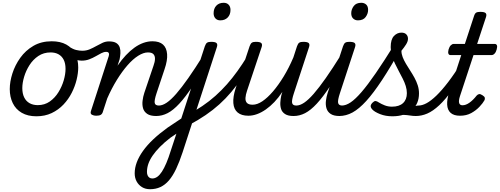

<svg xmlns="http://www.w3.org/2000/svg" viewBox="-20 -815 3585 1377"><path d="M241 19Q179 19 136 -6Q93 -31 71.5 -75.5Q50 -120 50 -176Q50 -229 69 -288.5Q88 -348 125.5 -400.5Q163 -453 219.5 -486Q276 -519 351 -519Q413 -519 455.5 -495.5Q498 -472 519.5 -429.5Q541 -387 541 -331Q541 -291 529.5 -243.5Q518 -196 494.5 -149.5Q471 -103 435 -65Q399 -27 350.5 -4Q302 19 241 19ZM251 -61Q300 -61 337 -87Q374 -113 399 -153.5Q424 -194 437 -238.5Q450 -283 450 -321Q450 -360 437 -386Q424 -412 400 -425.5Q376 -439 343 -439Q293 -439 255 -413.5Q217 -388 191.5 -348Q166 -308 153 -264Q140 -220 140 -183Q140 -144 153.5 -116.5Q167 -89 192 -75Q217 -61 251 -61Z M566 -380Q549 -380 527 -385.5Q505 -391 484 -401Q463 -411 449 -422Q440 -429 438.5 -441.5Q437 -454 441.5 -466Q446 -478 455 -483.5Q464 -489 475 -481Q503 -462 526.5 -456.5Q550 -451 570 -451Q599 -451 623.5 -461.5Q648 -472 670 -484.5Q692 -497 714.5 -507.5Q737 -518 761 -518Q775 -518 781.5 -506.5Q788 -495 786.5 -480.5Q785 -466 774 -454.5Q763 -443 741 -443Q725 -443 706.5 -433.5Q688 -424 666.5 -411.5Q645 -399 620 -389.5Q595 -380 566 -380Z M1100 17Q1058 17 1035.5 1.5Q1013 -14 1006 -38.5Q999 -63 1002.5 -92.5Q1006 -122 1015 -149L1081 -344Q1091 -371 1091.5 -392.5Q1092 -414 1080.5 -426.5Q1069 -439 1041 -439Q1009 -439 971 -415Q933 -391 894.5 -347Q856 -303 818.5 -242.5Q781 -182 749 -109L717 -11Q713 2 702.5 8.5Q692 15 669 15Q653 15 639.5 8Q626 1 632 -18L760 -413Q764 -426 760 -434.5Q756 -443 742 -443Q730 -443 725 -454.5Q720 -466 722 -480.5Q724 -495 734.5 -506.5Q745 -518 762 -518Q796 -518 814 -506.5Q832 -495 838.5 -475.5Q845 -456 843.5 -433.5Q842 -411 838 -390L823 -344Q852 -386 882.5 -418.5Q913 -451 944.5 -473.5Q976 -496 1008.5 -507.5Q1041 -519 1073 -519Q1123 -519 1149 -495.5Q1175 -472 1178.5 -427Q1182 -382 1160 -318L1103 -147Q1086 -96 1089.5 -77Q1093 -58 1120 -58Q1134 -58 1140.5 -46.5Q1147 -35 1145 -20.5Q1143 -6 1132 5.5Q1121 17 1100 17Z M1100 17Q1086 17 1079 5.5Q1072 -6 1074 -20.5Q1076 -35 1087 -46.5Q1098 -58 1119 -58Q1145 -58 1175.5 -78.5Q1206 -99 1244 -142.5Q1282 -186 1330.5 -255Q1379 -324 1440 -422Q1449 -436 1463 -434.5Q1477 -433 1485 -422.5Q1493 -412 1486 -399Q1417 -280 1363.5 -199.5Q1310 -119 1266 -71.5Q1222 -24 1182 -3.5Q1142 17 1100 17Z M1056 542Q1023 542 998.5 527Q974 512 960 486.5Q946 461 946 428Q946 389 961 349Q976 309 1005.5 267.5Q1035 226 1079 184.5Q1123 143 1181 101Q1206 84 1230.5 68Q1255 52 1280 35L1449 -483Q1456 -503 1465.5 -509Q1475 -515 1494 -515Q1525 -515 1533.5 -505.5Q1542 -496 1535 -476L1290 276Q1267 346 1243 396.5Q1219 447 1191.5 479Q1164 511 1130.5 526.5Q1097 542 1056 542ZM1072 465Q1091 465 1108 453Q1125 441 1141 416.5Q1157 392 1173 354.5Q1189 317 1205 265L1245 144Q1234 151 1223.5 158.5Q1213 166 1202 173Q1159 206 1127.5 238Q1096 270 1075 300.5Q1054 331 1044 360Q1034 389 1034 418Q1034 432 1038.5 442.5Q1043 453 1051.5 459Q1060 465 1072 465ZM1560 -669Q1538 -669 1525 -683Q1512 -697 1512 -720Q1512 -754 1531.5 -774.5Q1551 -795 1584 -795Q1607 -795 1620 -781Q1633 -767 1633 -744Q1633 -710 1613 -689.5Q1593 -669 1560 -669Z M1337 81Q1325 87 1316 79.5Q1307 72 1303.5 58.5Q1300 45 1303.5 31.5Q1307 18 1320 12Q1380 -20 1431 -54.5Q1482 -89 1525.5 -128Q1569 -167 1607.5 -210.5Q1646 -254 1682 -304Q1718 -354 1753 -411Q1763 -426 1775.5 -424.5Q1788 -423 1794.5 -411Q1801 -399 1791 -382Q1754 -315 1716.5 -259Q1679 -203 1639 -155.5Q1599 -108 1553.5 -67Q1508 -26 1454.5 10.5Q1401 47 1337 81Z M1761 15Q1712 15 1684.5 -8Q1657 -31 1653.5 -75.5Q1650 -120 1670 -182L1770 -483Q1777 -503 1786.5 -509Q1796 -515 1815 -515Q1846 -515 1854.5 -505.5Q1863 -496 1856 -476L1752 -165Q1742 -136 1740.5 -113Q1739 -90 1751 -77Q1763 -64 1792 -64Q1825 -64 1862 -89Q1899 -114 1938 -159.5Q1977 -205 2014.5 -266.5Q2052 -328 2084 -403L2110 -483Q2117 -503 2126.5 -509Q2136 -515 2155 -515Q2186 -515 2194.5 -505.5Q2203 -496 2196 -476L2088 -147Q2071 -96 2075 -77Q2079 -58 2105 -58Q2119 -58 2125.5 -46.5Q2132 -35 2130 -20.5Q2128 -6 2117 5.5Q2106 17 2085 17Q2046 17 2024.5 3Q2003 -11 1996 -33Q1989 -55 1990.5 -80.5Q1992 -106 1997 -129L2005 -156Q1978 -115 1948 -83.5Q1918 -52 1886.5 -30Q1855 -8 1823.5 3.5Q1792 15 1761 15Z M2086 17Q2072 17 2065 5.5Q2058 -6 2060 -20.5Q2062 -35 2073 -46.5Q2084 -58 2105 -58Q2131 -58 2161.5 -78.5Q2192 -99 2230 -142.5Q2268 -186 2316.5 -255Q2365 -324 2426 -422Q2435 -436 2449 -434.5Q2463 -433 2471 -422.5Q2479 -412 2472 -399Q2403 -280 2349.5 -199.5Q2296 -119 2252 -71.5Q2208 -24 2168 -3.5Q2128 17 2086 17Z M2415 17Q2374 17 2351.5 2Q2329 -13 2321.5 -38Q2314 -63 2317.5 -92Q2321 -121 2330 -149L2440 -483Q2447 -503 2456.5 -509Q2466 -515 2485 -515Q2516 -515 2524.5 -505.5Q2533 -496 2526 -476L2418 -147Q2401 -96 2405 -77Q2409 -58 2435 -58Q2449 -58 2455.5 -46.5Q2462 -35 2460.5 -20.5Q2459 -6 2447.5 5.5Q2436 17 2415 17ZM2547 -669Q2527 -669 2513 -682Q2499 -695 2499 -720Q2499 -747 2516.5 -771Q2534 -795 2571 -795Q2592 -795 2606 -782.5Q2620 -770 2620 -744Q2620 -717 2602.5 -693Q2585 -669 2547 -669Z M2412 17Q2393 17 2387 5.5Q2381 -6 2384.5 -20.5Q2388 -35 2400 -46.5Q2412 -58 2431 -58Q2461 -58 2495 -81Q2529 -104 2573 -155Q2617 -206 2675.5 -291Q2734 -376 2811 -500Q2819 -513 2833.5 -510.5Q2848 -508 2857.5 -497Q2867 -486 2859 -473Q2782 -335 2720 -241Q2658 -147 2606.5 -90.5Q2555 -34 2508.5 -8.5Q2462 17 2412 17Z M2962 17Q2942 17 2921 13.5Q2900 10 2875.5 9Q2851 8 2820 14L2838 -11Q2873 -26 2901 -36.5Q2929 -47 2950 -52.5Q2971 -58 2982 -58Q2991 -58 2993.5 -46.5Q2996 -35 2993.5 -20.5Q2991 -6 2982.5 5.5Q2974 17 2962 17ZM2794 19Q2745 19 2706 3.5Q2667 -12 2651 -29Q2638 -43 2638.5 -54.5Q2639 -66 2652 -79Q2664 -91 2673.5 -90.5Q2683 -90 2699 -79Q2715 -69 2739 -59.5Q2763 -50 2791 -50Q2843 -50 2870.5 -75.5Q2898 -101 2898 -147Q2898 -172 2890 -198Q2882 -224 2868.5 -250.5Q2855 -277 2840.5 -304Q2826 -331 2812.5 -359.5Q2799 -388 2790.5 -417Q2782 -446 2782 -477Q2782 -532 2805 -556.5Q2828 -581 2859 -581Q2882 -581 2894 -568.5Q2906 -556 2906 -537Q2906 -518 2892 -496Q2878 -474 2859 -451Q2859 -428 2868 -405Q2877 -382 2891.5 -357.5Q2906 -333 2922 -308.5Q2938 -284 2952.5 -257.5Q2967 -231 2976 -203Q2985 -175 2985 -145Q2985 -69 2933.5 -25Q2882 19 2794 19Z M2962 17Q2948 17 2941 5.5Q2934 -6 2936 -20.5Q2938 -35 2949 -46.5Q2960 -58 2981 -58Q3008 -58 3039.5 -75Q3071 -92 3109.5 -129Q3148 -166 3194 -226Q3240 -286 3294 -373Q3303 -387 3316.5 -385Q3330 -383 3338 -372.5Q3346 -362 3339 -350Q3277 -243 3226 -172.5Q3175 -102 3130 -60Q3085 -18 3044 -0.5Q3003 17 2962 17Z M3279 15Q3235 15 3212 -5.5Q3189 -26 3187 -64.5Q3185 -103 3202 -156L3288 -420H3211Q3200 -420 3196 -430Q3192 -440 3197 -460Q3203 -480 3213 -490Q3223 -500 3234 -500H3314L3379 -698Q3385 -718 3394.5 -724Q3404 -730 3424 -730Q3455 -730 3463.5 -720.5Q3472 -711 3465 -691L3402 -500H3528Q3539 -500 3543.5 -490.5Q3548 -481 3542 -460Q3537 -441 3527 -430.5Q3517 -420 3506 -420H3376L3279 -126Q3268 -92 3273 -76Q3278 -60 3297 -60Q3321 -60 3347 -78.5Q3373 -97 3398 -129Q3406 -138 3415.5 -140Q3425 -142 3440 -132Q3455 -123 3457 -113.5Q3459 -104 3454 -95Q3443 -75 3418.5 -49Q3394 -23 3359.5 -4Q3325 15 3279 15Z"/></svg>

Font: Playwrite IN
Style: Regular
Weight: 400
Designer: Veronika Burian, José Scaglione
Foundry: TypeTogether
Version: Version 1.002